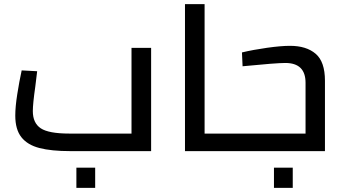

<svg xmlns="http://www.w3.org/2000/svg" viewBox="-20 -732 1654 930"><path d="M54 0ZM712 -500V0H321Q229 0 171 -15Q113 -30 83.5 -67.5Q54 -105 54 -172Q54 -214 63.5 -275Q73 -336 85 -391L160 -387L151 -313Q139 -229 139 -194Q139 -136 177.5 -110.5Q216 -85 316 -85H617V-500ZM350 80H441V178H350Z M1066 -85V0H876V-712H971V-85Z M1066 0ZM1554 -341V0H1066V-85H1460V-331Q1460 -427 1362 -427Q1318 -427 1155 -411L1152 -478Q1206 -491 1273.5 -500.5Q1341 -510 1385 -510Q1464 -510 1509 -471.5Q1554 -433 1554 -341ZM1307 80H1398V178H1307Z"/></svg>

Font: sheba-seeBold
Style: Regular
Weight: 600
Designer: Mohamed Galeb, the designers
Foundry: Kief Type Foundry
Version: Version 2.010; ttfautohint (v1.5.33-1714) -l 8 -r 50 -G 200 